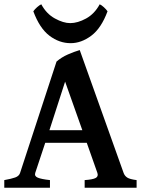

<svg xmlns="http://www.w3.org/2000/svg" viewBox="-20 -877 668 897"><path d="M191.4 -210 144.5 -68.8Q140.1 -53.7 156.7 -46.9Q173.3 -40 213.4 -35.6V0H0V-35.6Q33.2 -41.5 51 -47.9Q68.8 -54.2 73.7 -68.8L244.1 -589.4Q267.1 -609.4 297.1 -622.6Q327.1 -635.7 352.5 -643.1L557.6 -68.8Q562.5 -55.2 574.5 -47.4Q586.4 -39.6 618.2 -35.6V0H375.5V-35.6Q413.1 -38.1 426.8 -45.4Q440.4 -52.7 435.1 -68.8L385.3 -210ZM364.7 -268.6 284.2 -495.6 210.9 -268.6ZM482.4 -824.2Q453.1 -745.1 406.5 -710.2Q359.9 -675.3 310.1 -675.3Q256.8 -675.3 210.9 -710.2Q165 -745.1 135.7 -824.2Q141.6 -833 153.1 -843.3Q164.6 -853.5 172.9 -856.9Q196.8 -812.5 236.3 -790.8Q275.9 -769 308.1 -769Q342.8 -769 382.1 -790.5Q421.4 -812 445.8 -856.9Q454.1 -853.5 465.3 -843.3Q476.6 -833 482.4 -824.2Z"/></svg>

Font: Gentium Plus
Style: Bold
Weight: 700
Designer: Victor Gaultney, Annie Olsen, Iska Routamaa, Becca Hirsbrunner
Foundry: SIL International
Version: Version 6.101